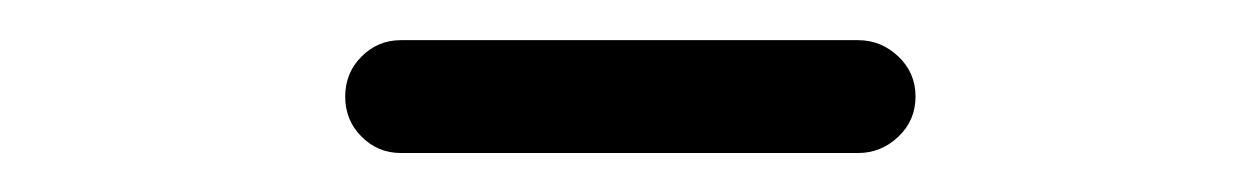

<svg xmlns="http://www.w3.org/2000/svg" viewBox="-20 -749 642 98"><path d="M184.6 -670.9Q172.9 -670.9 164.6 -679.2Q156.2 -687.5 156.2 -699.7Q156.2 -711.9 164.6 -720.2Q172.9 -728.5 184.6 -728.5H418Q429.7 -728.5 438.5 -720.2Q447.3 -711.9 447.3 -699.7Q447.3 -687.5 438.5 -679.2Q429.7 -670.9 418 -670.9Z"/></svg>

Font: Gen Jyuu Gothic Normal
Style: Regular
Weight: 300
Designer: [Source Han Sans]
Ryoko NISHIZUKA  (kana & ideographs); Paul D. Hunt (Latin, Greek & Cyrillic); Wenlong ZHANG  (bopomofo
Version: Version 1.002.20150607